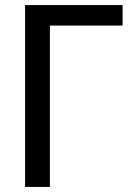

<svg xmlns="http://www.w3.org/2000/svg" viewBox="-20 -710 505 758"><path d="M79 -690H464V-609H177V28H79Z"/></svg>

Font: LINE Seed Sans KR Regular
Style: Regular
Weight: 400
Designer: LINE VX Design & Sandoll Inc & Dalton Maag Ltd
Foundry: Sandoll Inc.
Version: Version 1.000